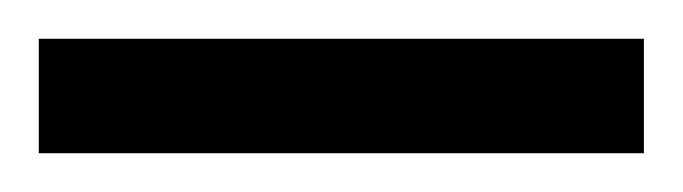

<svg xmlns="http://www.w3.org/2000/svg" viewBox="-20 -708 352 99"><path d="M0 -629V-688H312V-629Z"/></svg>

Font: Saira Expanded
Style: Regular
Weight: 400
Width: 7
Designer: Hector Gatti with collaboration of the Omnibus-Type team
Foundry: Omnibus-Type
Version: Version 1.100; ttfautohint (v1.8.3)